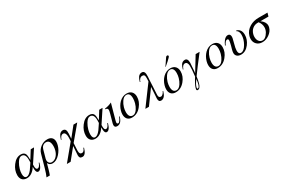

<svg xmlns="http://www.w3.org/2000/svg" viewBox="148 -2186 5742 3867"><g transform="rotate(-30 3019.0 -253.0)"><path d="M439 17.6Q394 17.6 390.1 -70.3Q389.2 -82 390.1 -122.6Q297.4 19 178.2 19Q106.4 19 68.8 -25.4Q34.7 -64.9 35.2 -132.3Q35.2 -245.6 112.3 -348.6Q194.3 -459.5 302.2 -459.5Q378.4 -459.5 402.8 -405.8Q418.5 -368.7 418.5 -268.1Q479.5 -361.3 531.7 -449.2H608.4L418 -160.6Q417 -132.8 417 -124Q417 -43.5 458 -43.5Q504.9 -43.5 537.1 -136.2L549.8 -128.9Q508.8 17.6 439 17.6ZM394 -288.6Q394 -428.7 301.8 -428.7Q247.1 -428.7 196.3 -343.3Q160.6 -283.7 141.6 -215.3Q126 -160.2 126 -108.4Q126 -10.3 188.5 -10.3Q239.7 -10.3 306.2 -94.7Q311 -100.1 392.6 -222.2Q394 -291.5 394 -288.6Z M776.4 17.6Q703.6 17.6 675.8 -46.9L638.7 86.9Q620.6 152.3 601.1 200.2H523.9Q554.2 135.3 585 25.9L667.5 -267.6Q691.4 -353 761.7 -405Q832 -457 917.5 -457Q985.4 -457 1021.5 -419.9Q1054.7 -385.7 1054.7 -324.2Q1054.7 -288.6 1043 -246.6Q1016.1 -149.9 945.8 -71.8Q864.7 17.6 776.4 17.6ZM864.3 -419.4Q823.7 -419.4 793 -393.6Q762.2 -367.7 751 -327.6L696.8 -132.8Q691.9 -116.2 691.9 -99.6Q691.9 -62.5 713.4 -38.1Q735.4 -11.2 772.5 -11.2Q838.9 -11.2 888.2 -67.4Q929.2 -113.3 948.2 -182.6Q960.9 -227.1 960.9 -275.4Q960.9 -419.4 864.3 -419.4Z M1362.3 205.1Q1321.8 205.1 1306.4 187.5Q1291 169.9 1291 130.4Q1291 119.1 1294.4 80.1L1305.7 -80.6L1101.6 170.9H1014.2L1309.6 -186Q1311 -203.6 1313.5 -243.7Q1315.9 -292 1311 -323.7Q1299.3 -396.5 1251 -396.5Q1218.8 -396.5 1193.8 -364.7Q1174.3 -339.4 1165.5 -304.7L1153.8 -310.1Q1172.9 -377.4 1194.8 -409.7Q1229 -459.5 1284.2 -459.5Q1339.4 -459.5 1350.6 -398.4Q1354.5 -375.5 1353 -339.4Q1351.6 -318.8 1349.1 -279.8L1345.7 -224.6L1525.4 -449.2H1613.3L1342.8 -126L1334.5 27.8Q1333.5 45.4 1334 54.7Q1334 132.8 1390.1 132.8Q1439 132.8 1465.3 53.2L1478 59.6Q1436 205.1 1362.3 205.1Z M2032.2 17.6Q1987.3 17.6 1983.4 -70.3Q1982.4 -82 1983.4 -122.6Q1890.6 19 1771.5 19Q1699.7 19 1662.1 -25.4Q1627.9 -64.9 1628.4 -132.3Q1628.4 -245.6 1705.6 -348.6Q1787.6 -459.5 1895.5 -459.5Q1971.7 -459.5 1996.1 -405.8Q2011.7 -368.7 2011.7 -268.1Q2072.8 -361.3 2125 -449.2H2201.7L2011.2 -160.6Q2010.3 -132.8 2010.3 -124Q2010.3 -43.5 2051.3 -43.5Q2098.1 -43.5 2130.4 -136.2L2143.1 -128.9Q2102.1 17.6 2032.2 17.6ZM1987.3 -288.6Q1987.3 -428.7 1895 -428.7Q1840.3 -428.7 1789.6 -343.3Q1753.9 -283.7 1734.9 -215.3Q1719.2 -160.2 1719.2 -108.4Q1719.2 -10.3 1781.7 -10.3Q1833 -10.3 1899.4 -94.7Q1904.3 -100.1 1985.8 -222.2Q1987.3 -291.5 1987.3 -288.6Z M2276.4 19.5Q2215.3 19.5 2215.8 -37.1Q2215.8 -53.7 2221.2 -73.7L2274.4 -265.1Q2292.5 -330.6 2291 -353Q2287.1 -396.5 2234.9 -394.5L2239.3 -411.1Q2323.7 -419.9 2400.9 -458L2297.9 -86.4Q2292.5 -64.9 2292.5 -52.2Q2292.5 -21.5 2323.2 -21.5Q2345.2 -21.5 2371.6 -65.4Q2390.6 -97.2 2402.3 -132.3L2415 -126Q2373 19.5 2276.4 19.5Z M2623 19Q2552.7 19 2515.1 -24.4Q2481 -64 2481.4 -131.3Q2481.4 -170.9 2494.1 -215.3Q2522 -314 2590.3 -382.8Q2667 -457 2760.7 -457Q2838.4 -457 2878.4 -411.1Q2915.5 -369.1 2915.5 -299.8Q2915.5 -186.5 2834 -88.4Q2746.6 19 2623 19ZM2744.6 -436Q2685.1 -436 2635.7 -363.8Q2598.6 -310.1 2579.6 -242.2Q2565.4 -190.4 2564.9 -138.7Q2564.9 -10.7 2656.2 -10.3Q2713.4 -10.3 2761.2 -82Q2795.9 -134.3 2814.5 -200.7Q2830.1 -255.9 2830.1 -311Q2830.1 -436 2744.6 -436Z M3298.8 15.6Q3240.2 15.6 3242.2 -64Q3242.2 -65.4 3245.1 -108.4L3258.8 -325.7L3021.5 0H2938.5L3268.1 -446.3Q3269 -454.1 3270.5 -483.4Q3271.5 -506.3 3271.5 -519.5Q3270.5 -554.2 3270.5 -556.6Q3268.1 -579.6 3259.3 -591.8Q3245.6 -608.4 3212.9 -608.4Q3179.7 -608.4 3153.3 -578.1Q3131.8 -553.7 3122.6 -519L3111.3 -524.4Q3130.4 -592.3 3152.8 -624Q3186 -672.4 3242.2 -672.4Q3296.9 -672.4 3306.2 -602.1Q3309.1 -576.7 3307.1 -538.1Q3305.7 -516.6 3302.7 -478.5L3286.1 -161.1Q3285.2 -149.4 3284.2 -126Q3281.2 -56.2 3334.5 -56.2Q3361.3 -56.2 3386.7 -84Q3407.2 -106.9 3418.5 -136.2L3430.2 -130.4Q3388.2 15.6 3298.8 15.6Z M3639.2 19Q3568.8 19 3531.2 -24.4Q3497.1 -64 3497.6 -131.3Q3497.6 -170.9 3510.3 -215.3Q3538.1 -314 3606.4 -382.8Q3683.1 -457 3776.9 -457Q3854.5 -457 3894.5 -411.1Q3931.6 -369.1 3931.6 -299.8Q3931.6 -186.5 3850.1 -88.4Q3762.7 19 3639.2 19ZM3760.7 -436Q3701.2 -436 3651.9 -363.8Q3614.7 -310.1 3595.7 -242.2Q3581.5 -190.4 3581.1 -138.7Q3581.1 -10.7 3672.4 -10.3Q3729.5 -10.3 3777.3 -82Q3812 -134.3 3830.6 -200.7Q3846.2 -255.9 3846.2 -311Q3846.2 -436 3760.7 -436ZM3803.2 -602.5Q3800.3 -600.1 3714.4 -525.9L3710.4 -529.8Q3747.1 -585 3822.3 -694.3Q3834 -710.9 3853.5 -710.9Q3877.4 -710.9 3877.4 -688Q3877.4 -684.1 3876.5 -681.2Q3873 -666 3803.2 -602.5Z M4159.2 -51.3Q4146.5 39.6 4132.3 90.8Q4102.1 200.2 4044.4 200.2Q4019 200.2 4019 173.3Q4019 161.6 4024.9 142.6Q4043.9 73.7 4130.9 -62.5Q4152.3 -243.7 4148.4 -305.2Q4143.1 -395.5 4085 -395.5Q4052.7 -395.5 4027.8 -363.8Q4008.8 -338.4 3999.5 -303.7L3987.8 -309.1Q4006.8 -376.5 4028.8 -409.2Q4063 -458 4119.1 -458Q4185.5 -458 4184.6 -351.1Q4183.6 -301.3 4171.9 -172.4Q4170.4 -156.7 4165.5 -119.6Q4254.9 -265.1 4366.7 -448.7H4459Q4257.3 -189 4159.2 -51.3ZM4127.4 -8.8Q4065.9 74.2 4049.3 132.3Q4038.1 174.3 4059.6 173.8Q4089.8 173.8 4110.4 99.6Q4122.1 57.6 4127.4 -8.8Z M4615.7 19Q4545.4 19 4507.8 -24.4Q4473.6 -64 4474.1 -131.3Q4474.1 -170.9 4486.8 -215.3Q4514.6 -314 4583 -382.8Q4659.7 -457 4753.4 -457Q4831.1 -457 4871.1 -411.1Q4908.2 -369.1 4908.2 -299.8Q4908.2 -186.5 4826.7 -88.4Q4739.3 19 4615.7 19ZM4737.3 -436Q4677.7 -436 4628.4 -363.8Q4591.3 -310.1 4572.3 -242.2Q4558.1 -190.4 4557.6 -138.7Q4557.6 -10.7 4648.9 -10.3Q4706.1 -10.3 4753.9 -82Q4788.6 -134.3 4807.1 -200.7Q4822.8 -255.9 4822.8 -311Q4822.8 -436 4737.3 -436Z M5158.2 19Q5102.1 19 5068.4 -9Q5034.7 -37.1 5034.7 -86.9Q5034.7 -113.8 5046.4 -159.7Q5056.6 -196.3 5066.9 -232.4Q5085 -303.7 5089.4 -339.4Q5094.7 -386.7 5061.5 -386.7Q5018.1 -386.7 4977.5 -294.9L4964.4 -302.7Q4988.3 -361.3 5022.9 -403.3Q5067.9 -457 5116.2 -457Q5174.8 -457 5174.8 -386.2Q5174.8 -371.1 5171.4 -354.5Q5161.1 -312 5139.6 -226.1Q5127 -176.3 5124 -163.1Q5116.7 -126.5 5116.2 -98.1Q5113.3 -13.7 5173.8 -13.7Q5241.7 -13.7 5302.7 -119.6Q5362.3 -222.7 5362.3 -322.8Q5362.3 -413.1 5306.6 -439L5313 -452.6Q5420.4 -421.9 5420.4 -292Q5420.4 -181.2 5346.2 -84.5Q5266.6 19 5158.2 19Z M5827.1 -370.1Q5922.9 -302.2 5922.9 -216.8Q5922.9 -194.8 5916.5 -171.9Q5893.6 -90.3 5813.5 -34.7Q5738.3 17.6 5656.7 17.6Q5576.2 17.6 5526.9 -30.8Q5477.5 -79.1 5477.5 -155.3Q5477.5 -188.5 5486.8 -222.2Q5518.6 -334.5 5622.1 -395.5Q5712.9 -449.2 5829.6 -449.2H6037.6L6015.1 -370.1ZM5785.6 -370.1H5764.6Q5694.8 -370.1 5643.8 -329.3Q5592.8 -288.6 5573.2 -218.3Q5564.5 -187.5 5564.5 -155.3Q5564.5 -95.7 5592.3 -56.2Q5622.6 -12.7 5678.2 -12.7Q5726.6 -12.7 5774.9 -68.8Q5815.4 -117.2 5829.6 -168.5Q5838.4 -197.8 5837.9 -227.1Q5837.9 -302.2 5785.6 -370.1Z"/></g></svg>

Font: Accordance
Style: Italic
Weight: 400
Italic angle: -11°
Version: Version 1.2 (build January 31, 2020) Miklal Software Solutio